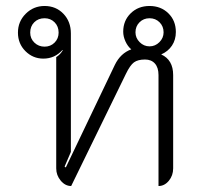

<svg xmlns="http://www.w3.org/2000/svg" viewBox="-20 -613 668 642"><path d="M168 -50V-422Q182 -431 190 -445L189 -446Q163 -417 125 -417Q90 -417 65 -442Q40 -467 40 -504Q40 -541 66 -567Q92 -593 129 -593Q167 -593 192 -567Q217 -541 217 -501V-105L196 -56L200 -53L364 -396Q383 -435 419 -448Q407 -458 399.5 -474.5Q392 -491 392 -507Q392 -544 417 -568.5Q442 -593 480 -593Q518 -593 543 -568.5Q568 -544 568 -506Q568 -480 555 -460.5Q542 -441 519 -431Q559 -413 559 -362V-50Q559 -26 544.5 -8.5Q530 9 510 9V-362Q510 -387 498 -400.5Q486 -414 465 -414Q441 -414 428 -404.5Q415 -395 401 -366L218 9Q198 9 183 -9Q168 -27 168 -50ZM176 -504Q176 -525 162.5 -538.5Q149 -552 129 -552Q108 -552 94.5 -538.5Q81 -525 81 -504Q81 -484 95 -470.5Q109 -457 129 -457Q149 -457 162.5 -470.5Q176 -484 176 -504ZM527 -505Q527 -525 513.5 -538.5Q500 -552 480 -552Q460 -552 446.5 -538.5Q433 -525 433 -505Q433 -486 447 -472Q461 -458 480 -458Q499 -458 513 -472Q527 -486 527 -505Z"/></svg>

Font: K2D Thin
Style: Regular
Weight: 100
Designer: Katatrad Aksorn Co.,Ltd.
Foundry: Cadson Demak Co.,Ltd.
Version: Version 1.000; ttfautohint (v1.6)